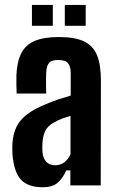

<svg xmlns="http://www.w3.org/2000/svg" viewBox="-20 -761 477 788"><path d="M156 7.5Q94.9 7.5 66.1 -23.6Q37.3 -54.7 31.1 -127.2Q30.6 -137.4 30.5 -150.4Q30.4 -163.4 30.9 -173.3Q34 -212.5 48 -241.1Q62.1 -269.7 91.4 -291.9Q120.6 -314 169.6 -334Q194.9 -344.8 219.4 -353Q244 -361.1 270.2 -368.7V-460.9Q270.2 -487.6 259.6 -501.2Q249 -514.8 218.6 -514.8Q192.9 -514.8 182.1 -503.6Q171.2 -492.4 169.7 -464.9Q169.2 -456.5 169 -439.6Q168.7 -422.7 169 -405.2Q169.2 -387.7 169.7 -377H48.3Q47.8 -386.8 47.3 -410.2Q46.8 -433.6 47.3 -451.2Q49.5 -506.3 66.7 -541.2Q83.9 -576.1 121.4 -592.5Q158.9 -609 222.1 -609Q287.9 -609 325.4 -590.8Q362.9 -572.7 378.5 -533.6Q394.1 -494.5 394.1 -431.9L393.4 0H268.7V-61.6H252Q236.2 -26.5 215 -9.5Q193.8 7.5 156 7.5ZM206.6 -82.7Q227.9 -82.7 243.9 -94.9Q259.9 -107 269.4 -128.1V-285.1Q251.7 -280.5 234.5 -274Q217.3 -267.5 201.1 -258.1Q174.3 -243.4 164.9 -221.9Q155.6 -200.4 154.1 -173.3Q153.7 -163.9 153.7 -154.9Q153.8 -145.9 154.3 -136.9Q156.8 -110.6 170.1 -96.6Q183.3 -82.7 206.6 -82.7ZM246 -655V-740.7H331.7V-655ZM111.1 -655V-740.7H196.7V-655Z"/></svg>

Font: Big Shoulders Display SC Thin
Style: Regular
Weight: 100
Designer: Patric King
Foundry: XO Type Co
Version: Version 2.002